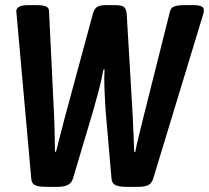

<svg xmlns="http://www.w3.org/2000/svg" viewBox="-20 -722 810 744"><path d="M158 2Q129 2 115.5 -4.5Q102 -11 101 -31L45 -658Q45 -662 44 -669.5Q43 -677 43 -680Q44 -690 54.5 -696Q65 -702 86 -702H125Q144 -702 157 -697.5Q170 -693 170 -678L190 -266Q191 -242 191.5 -216Q192 -190 192.5 -168Q193 -146 193 -134H197Q203 -156 212 -192.5Q221 -229 231 -266L340 -669Q346 -690 357.5 -696Q369 -702 389 -702H429Q449 -702 459 -696Q469 -690 471 -668L494 -277Q496 -243 497.5 -201.5Q499 -160 500 -133H504Q508 -155 517.5 -193Q527 -231 535 -265L639 -679Q643 -693 657 -697.5Q671 -702 689 -702H732Q773 -702 770 -680Q770 -675 765 -659L574 -31Q568 -11 554 -4.5Q540 2 517 2H469Q441 2 427 -5Q413 -12 412 -31L389 -296Q387 -327 385 -371.5Q383 -416 385 -453H381Q374 -414 362 -369Q350 -324 342 -296L263 -31Q258 -13 243 -5.5Q228 2 205 2Z"/></svg>

Font: Asap Condensed Condensed SemiBold
Style: Italic
Weight: 600
Width: 3
Italic angle: -6°
Designer: Pablo Cosgaya
Foundry: Omnibus-Type
Version: Version 3.001; ttfautohint (v1.8.4.7-5d5b)